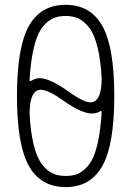

<svg xmlns="http://www.w3.org/2000/svg" viewBox="-20 -760 540 790"><path d="M148.4 -390.6Q102.5 -390.6 101.6 -293.9Q105.5 -216.8 118.7 -164.1Q131.8 -111.3 152.8 -84Q173.8 -56.6 196.8 -46.4Q219.7 -36.1 250 -36.1Q274.4 -36.1 293 -42Q311.5 -47.9 330.6 -65.4Q349.6 -83 362.8 -111.3Q376 -139.6 385.3 -187.5Q394.5 -235.4 398.4 -298.8Q398.4 -305.7 391.6 -301.8Q377 -293 357.4 -293Q316.4 -293 241.2 -345.7Q177.7 -390.6 148.4 -390.6ZM250 -694.3Q225.6 -694.3 207 -688Q188.5 -681.6 169.4 -664.6Q150.4 -647.5 137.2 -618.7Q124 -589.8 114.7 -542.5Q105.5 -495.1 101.6 -430.7Q101.6 -423.8 108.4 -427.7Q125 -437.5 142.6 -438.5Q184.6 -438.5 262.7 -382.8Q324.2 -338.9 351.6 -338.9Q397.5 -338.9 398.4 -435.5Q394.5 -512.7 381.3 -565.9Q368.2 -619.1 347.2 -646Q326.2 -672.9 303.2 -683.6Q280.3 -694.3 250 -694.3ZM401.4 -77.6Q352.5 9.8 250 9.8Q147.5 9.8 98.6 -77.6Q49.8 -165 49.8 -365.2Q49.8 -565.4 98.6 -652.8Q147.5 -740.2 250 -740.2Q352.5 -740.2 401.4 -652.8Q450.2 -565.4 450.2 -365.2Q450.2 -165 401.4 -77.6Z"/></svg>

Font: Rounded Mgen+ 1m light
Style: Regular
Weight: 200
Designer: [Source Han Sans]
Ryoko NISHIZUKA  (kana & ideographs); Paul D. Hunt (Latin, Greek & Cyrillic); Wenlong ZHANG  (bopomofo
Version: Version 1.059.20150602